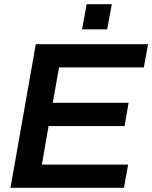

<svg xmlns="http://www.w3.org/2000/svg" viewBox="-20 -897 727 917"><path d="M30 0 151 -686H687L667 -575H262L232 -406H594L575 -295H212L180 -111H592L572 0ZM372 -757 394 -877H514L492 -757Z"/></svg>

Font: Archivo Variable SemiBold
Style: Italic
Weight: 600
Italic angle: -10°
Designer: Hector Gatti
Foundry: Omnibus-Type
Version: Version 2.001